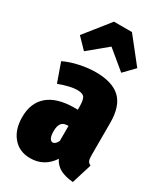

<svg xmlns="http://www.w3.org/2000/svg" viewBox="-211 -921 881 1026"><g transform="rotate(30 230.0 -408.0)"><path d="M453 -107 415 16Q367 12 336 -4Q305 -20 288 -54Q239 20 153 20Q86 20 46.5 -26.5Q7 -73 7 -150Q7 -238 62.5 -285Q118 -332 225 -332H245V-347Q245 -392 234.5 -407Q224 -422 190 -422Q149 -422 79 -396L38 -512Q79 -532 131 -543Q183 -554 229 -554Q331 -554 380.5 -507.5Q430 -461 430 -358V-159Q430 -135 434.5 -124.5Q439 -114 453 -107ZM245 -140V-232H241Q214 -232 202 -216.5Q190 -201 190 -168Q190 -141 197 -127Q204 -113 216 -113Q224 -113 232 -120.5Q240 -128 245 -140ZM117 -619 55 -683 177 -836H288L409 -683L347 -619L232 -714Z"/></g></svg>

Font: Fira Sans Extra Condensed Black
Style: Regular
Weight: 900
Width: 1
Designer: Carrois Corporate & Edenspiekermann AG
Foundry: Carrois Corporate GbR & Edenspiekermann AG
Version: Version 4.203